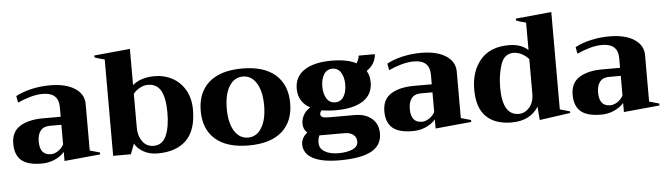

<svg xmlns="http://www.w3.org/2000/svg" viewBox="-51 -913 4460 1285"><g transform="rotate(-5 2179.0 -270.5)"><path d="M18 -138Q18 -219 76 -255Q134 -291 231 -291H350V-356Q350 -454 243 -454Q203 -454 157.5 -441Q112 -428 74 -410L66 -455Q113 -480 173 -493.5Q233 -507 296 -507Q402 -507 463 -467.5Q524 -428 524 -362V-49Q552 -42 591 -30V-17L350 6V-55Q324 -25 283.5 -7.5Q243 10 197 10Q102 10 60 -27Q18 -64 18 -138ZM350 -105V-237H271Q230 -237 209.5 -211Q189 -185 189 -139Q189 -47 263 -47Q287 -47 311.5 -63Q336 -79 350 -105Z M823 -70 796 0H677V-647Q644 -655 610 -667V-680L851 -703V-460Q906 -507 1001 -507Q1065 -507 1119 -477.5Q1173 -448 1204.5 -392.5Q1236 -337 1236 -261Q1236 -122 1168 -56Q1100 10 976 10Q920 10 879 -14Q838 -38 823 -70ZM1064 -256Q1064 -354 1037 -403.5Q1010 -453 949 -453Q921 -453 893 -437Q865 -421 851 -401V-172Q851 -118 878.5 -80.5Q906 -43 953 -43Q1012 -43 1038 -101Q1064 -159 1064 -256Z M1287 -248Q1287 -371 1364 -439Q1441 -507 1588 -507Q1734 -507 1811 -439Q1888 -371 1888 -248Q1888 -125 1811 -57.5Q1734 10 1588 10Q1441 10 1364 -57.5Q1287 -125 1287 -248ZM1713 -248Q1713 -343 1679 -398Q1645 -453 1588 -453Q1530 -453 1496 -398.5Q1462 -344 1462 -248Q1462 -152 1496 -97.5Q1530 -43 1588 -43Q1645 -43 1679 -98Q1713 -153 1713 -248Z M2469 6Q2469 85 2399.5 123.5Q2330 162 2185 162Q2067 162 2005.5 129Q1944 96 1944 33Q1944 14 1954 -6Q1964 -26 1985 -42Q1958 -65 1958 -104Q1958 -132 1972.5 -160Q1987 -188 2019 -208Q1940 -251 1940 -340Q1940 -421 2005 -464Q2070 -507 2189 -507Q2292 -507 2354 -475Q2372 -504 2372 -525H2481Q2477 -459 2417 -418Q2437 -384 2437 -340Q2437 -259 2372.5 -216.5Q2308 -174 2189 -174Q2139 -174 2094 -182Q2082 -172 2082 -155Q2082 -131 2134 -131H2311Q2383 -131 2426 -94Q2469 -57 2469 6ZM2112 -340Q2112 -290 2132 -258.5Q2152 -227 2189 -227Q2226 -227 2246 -258.5Q2266 -290 2266 -340Q2266 -390 2246 -421.5Q2226 -453 2189 -453Q2152 -453 2132 -421.5Q2112 -390 2112 -340ZM2313 47Q2313 18 2291.5 1Q2270 -16 2233 -16H2070H2064Q2054 5 2054 34Q2054 72 2089.5 93Q2125 114 2182 114Q2237 114 2275 98Q2313 82 2313 47Z M2511 -138Q2511 -219 2569 -255Q2627 -291 2724 -291H2843V-356Q2843 -454 2736 -454Q2696 -454 2650.5 -441Q2605 -428 2567 -410L2559 -455Q2606 -480 2666 -493.5Q2726 -507 2789 -507Q2895 -507 2956 -467.5Q3017 -428 3017 -362V-49Q3045 -42 3084 -30V-17L2843 6V-55Q2817 -25 2776.5 -7.5Q2736 10 2690 10Q2595 10 2553 -27Q2511 -64 2511 -138ZM2843 -105V-237H2764Q2723 -237 2702.5 -211Q2682 -185 2682 -139Q2682 -47 2756 -47Q2780 -47 2804.5 -63Q2829 -79 2843 -105Z M3123 -230Q3123 -354 3188.5 -430.5Q3254 -507 3379 -507Q3461 -507 3508 -463V-647Q3478 -654 3442 -667V-680L3682 -703V-49Q3717 -40 3749 -30V-19L3542 10L3535 -80Q3478 10 3354 10Q3243 10 3183 -49Q3123 -108 3123 -230ZM3508 -171V-402Q3486 -427 3459 -440Q3432 -453 3406 -453Q3343 -453 3320 -383Q3297 -313 3297 -229Q3297 -43 3406 -43Q3447 -43 3477.5 -77Q3508 -111 3508 -171Z M3776 -138Q3776 -219 3834 -255Q3892 -291 3989 -291H4108V-356Q4108 -454 4001 -454Q3961 -454 3915.5 -441Q3870 -428 3832 -410L3824 -455Q3871 -480 3931 -493.5Q3991 -507 4054 -507Q4160 -507 4221 -467.5Q4282 -428 4282 -362V-49Q4310 -42 4349 -30V-17L4108 6V-55Q4082 -25 4041.5 -7.5Q4001 10 3955 10Q3860 10 3818 -27Q3776 -64 3776 -138ZM4108 -105V-237H4029Q3988 -237 3967.5 -211Q3947 -185 3947 -139Q3947 -47 4021 -47Q4045 -47 4069.5 -63Q4094 -79 4108 -105Z"/></g></svg>

Font: Trirong ExtraBold
Style: Regular
Weight: 800
Designer: Katatrad Team
Foundry: CadsonDemak
Version: Version 1.001